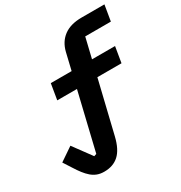

<svg xmlns="http://www.w3.org/2000/svg" viewBox="-283 -846 1138 1206"><g transform="rotate(-30 286.0 -243.0)"><path d="M124 212Q95 212 73 203.5Q51 195 32.5 179Q14 163 -3.5 140.5Q-21 118 -39 89L-77 30L20 -36L117 96L135 90L234 -324H91L110 -438H261L290 -560Q306 -626 354.5 -662Q403 -698 484 -698H649L630 -584H444L409 -438H576L557 -324H382L291 54Q271 137 230 174.5Q189 212 124 212Z"/></g></svg>

Font: IBM Plex Mono
Style: Bold Italic
Weight: 700
Italic angle: -9°
Monospace: yes
Designer: Mike Abbink, Paul van der Laan, Pieter van Rosmalen
Foundry: Bold Monday
Version: Version 2.3